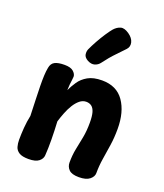

<svg xmlns="http://www.w3.org/2000/svg" viewBox="-158 -975 934 1094"><g transform="rotate(20 308.5 -428.5)"><path d="M72.4 -512.9Q77 -540 97 -550.6Q117 -561.2 156.1 -561.2Q193.6 -561.2 210.2 -546.1Q226.8 -531 226.8 -515Q226.8 -506.9 224.8 -494Q222.8 -481.1 221.2 -465.2Q219.6 -449.3 219.3 -431Q231.6 -457.7 250.4 -485.7Q269.3 -513.7 302.1 -532.4Q334.9 -551.1 387.7 -551.1Q475.9 -551.1 520.2 -487.6Q564.4 -424.1 564.4 -320.9Q564.4 -268.3 557.4 -221.8Q550.4 -175.2 543.4 -131.4Q536.4 -87.7 536.4 -43.2Q536.4 -21.9 515.2 -4.7Q493.9 12.6 450 12.6Q406.9 12.6 389.5 -5.1Q372.1 -22.7 372.1 -48.1Q372.1 -93.2 380 -131.6Q387.9 -170 395.7 -210.2Q403.4 -250.3 403.4 -300.3Q403.4 -340.1 396.8 -362.8Q390.1 -385.4 376.8 -395.6Q363.4 -405.8 344.2 -405.8Q322.7 -405.8 304.6 -390.8Q286.6 -375.9 271.9 -352.1Q257.2 -328.2 246.1 -299.7Q234.9 -271.2 226.9 -244.3Q230 -189.3 230.6 -135.3Q231.1 -81.2 228.1 -39.1Q227.1 -18.2 207.5 -2.3Q187.9 13.6 145.1 13.6Q106.4 13.6 87.7 1.7Q68.9 -10.2 63.3 -29.6Q57.8 -49 57.8 -71Q57.8 -106 60.8 -145Q63.8 -184 71.8 -221Q70 -275.7 68.4 -319.9Q66.9 -364.1 66.2 -400Q65.6 -435.9 66.9 -463.7Q68.2 -491.6 72.4 -512.9ZM346.6 -642.6Q335.4 -627.6 316 -621.6Q296.6 -615.6 272.8 -628.1Q250.4 -640.8 247.8 -657.9Q245.1 -675.1 251.3 -689.9Q262.8 -715.2 279.4 -745.2Q296.1 -775.2 313.9 -802.2Q331.8 -829.2 344.3 -843.8Q362.1 -863.6 383.3 -869.7Q404.4 -875.9 434 -855.6Q462.2 -836.2 468.3 -810.9Q474.3 -785.6 457.3 -767.6Q445 -754 411.7 -719.8Q378.4 -685.6 346.6 -642.6Z"/></g></svg>

Font: Playpen Sans Thai
Style: Regular
Weight: 400
Designer: Sirin Gunkloy, Laura Meseguer, Veronika Burian, José Scaglione
Foundry: TypeTogether
Version: Version 2.000